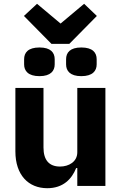

<svg xmlns="http://www.w3.org/2000/svg" viewBox="-20 -979 640 1011"><path d="M387 0H535V-516H387V-177C387 -127 342 -102 296 -102C238 -102 209 -137 209 -202V-516H61V-182C61 -57 130 12 229 12C312 12 358 -36 381 -94H387ZM345 -748 490 -895 423 -959 299 -855 175 -959 106 -895 251 -748ZM188 -578C247 -578 268 -606 268 -640V-667C268 -702 247 -729 188 -729C128 -729 107 -702 107 -667V-640C107 -606 128 -578 188 -578ZM408 -578C468 -578 489 -606 489 -640V-667C489 -702 468 -729 408 -729C349 -729 328 -702 328 -667V-640C328 -606 349 -578 408 -578Z"/></svg>

Font: IBM Plex Mono
Style: Bold
Weight: 700
Monospace: yes
Designer: Mike Abbink, Paul van der Laan, Pieter van Rosmalen
Foundry: Bold Monday
Version: Version 2.004